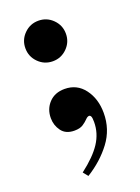

<svg xmlns="http://www.w3.org/2000/svg" viewBox="-129 -512 566 775"><g transform="rotate(-20 154.0 -125.0)"><path d="M113 204 96 183Q155 138 182 96.5Q209 55 209 7Q209 -11 206 -17Q203 -23 198 -23Q191 -23 182.5 -14Q174 -5 160.5 4Q147 13 123 13Q86 13 68 -11.5Q50 -36 50 -67Q50 -106 75 -132.5Q100 -159 142 -159Q195 -159 226.5 -117Q258 -75 258 -14Q258 56 217 110.5Q176 165 113 204ZM137 -280Q101 -280 75.5 -305.5Q50 -331 50 -367Q50 -403 75.5 -428.5Q101 -454 137 -454Q173 -454 198.5 -428.5Q224 -403 224 -367Q224 -331 198.5 -305.5Q173 -280 137 -280Z"/></g></svg>

Font: Libre Bodoni
Style: Regular
Weight: 400
Designer: Pablo Impallari, Rodrigo Fuenzalida
Foundry: Impallari Type
Version: Version 2.005;gftools[0.9.23]